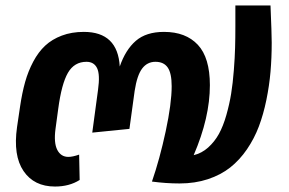

<svg xmlns="http://www.w3.org/2000/svg" viewBox="-20 -663 1051 699"><path d="M964.8 -643.1Q969.2 -539.6 969.2 -507.8Q969.2 -452.1 964.8 -401.6Q960.4 -351.1 949.7 -298.8Q939 -246.6 922.4 -202.6Q905.8 -158.7 879.2 -119.6Q852.5 -80.6 818.4 -53.5Q784.2 -26.4 737.1 -10.7Q689.9 4.9 633.8 4.9Q584 4.9 533.2 -2Q561.5 -84 583.3 -185.3Q605 -286.6 605 -349.1Q605 -396.5 590.6 -417.2Q576.2 -438 545.9 -438Q516.1 -438 497.6 -413.6Q479 -389.2 470.2 -332L451.2 -193.8L315.9 -180.2L336.9 -335.9Q344.7 -391.6 333.5 -414.8Q322.3 -438 294.9 -438Q250.5 -438 227.3 -397.9Q204.1 -357.9 191.9 -266.1L182.1 -193.8Q175.3 -143.1 188.5 -117.4Q201.7 -91.8 229 -91.8Q244.1 -91.8 268.1 -100.1L270 -7.8Q232.4 16.1 180.2 16.1Q104 16.1 65.7 -40.3Q27.3 -96.7 42 -200.2L53.2 -275.9Q60.5 -325.2 71.5 -364.5Q82.5 -403.8 101.1 -438.7Q119.6 -473.6 144.5 -496.8Q169.4 -520 205.1 -533.4Q240.7 -546.9 285.2 -546.9Q408.7 -546.9 416 -420.9Q437 -481.9 474.6 -514.4Q512.2 -546.9 577.1 -546.9Q656.2 -546.9 700.2 -500Q744.1 -453.1 744.1 -353Q744.1 -234.9 685.1 -98.1Q714.4 -105 737.8 -126Q761.2 -147 776.9 -175.3Q792.5 -203.6 804 -243.9Q815.4 -284.2 821.5 -321.8Q827.6 -359.4 831.3 -407Q835 -454.6 835.9 -490Q836.9 -525.4 836.9 -567.9V-643.1Z"/></svg>

Font: FiraGO SemiBold
Style: Italic
Weight: 600
Italic angle: -8°
Designer: bBox Type GmbH
Foundry: bBox Type GmbH
Version: Version 1.001;PS 001.001;hotconv 1.0.88;makeotf.lib2.5.64775